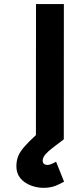

<svg xmlns="http://www.w3.org/2000/svg" viewBox="-20 -680 393 937"><path d="M291.3 0Q262.3 22.3 239 39.8Q215.7 57.3 202 73Q188.3 88.7 188.3 104Q188.3 114.7 194.8 119.8Q201.3 125 211 125Q217 125 223.8 123Q230.7 121 239 116.7L253.7 109.3L292.7 206.7L266.3 220Q235 236.7 193.3 236.7Q160 236.7 129.5 224.8Q99 213 79.5 189.7Q60 166.3 60 132Q60 104.7 68.3 83.3Q76.7 62 97 38.2Q117.3 14.3 155.3 -20.7L155.7 -660H291.7Z"/></svg>

Font: Nata Sans
Style: Regular
Weight: 400
Designer: Daniel Uzquiano Cruz
Version: Version 1.001